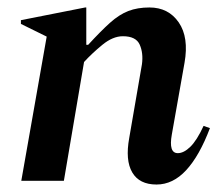

<svg xmlns="http://www.w3.org/2000/svg" viewBox="-20 -484 593 514"><path d="M37 0 105 -386 36 -420V-430L208 -464H211V-364H216Q250 -401 274.5 -423Q299 -445 323.5 -454.5Q348 -464 380 -464Q431 -464 458.5 -424Q486 -384 474 -316L440 -124Q431 -74 456 -74Q472 -74 489.5 -91Q507 -108 525 -147L542 -141Q514 -67 478.5 -28.5Q443 10 399 10Q353 10 334 -22.5Q315 -55 326 -115L360 -312Q364 -342 354 -364.5Q344 -387 309 -387Q282 -387 254 -364Q226 -341 205 -318L151 0Z"/></svg>

Font: Spectral SemiBold
Style: Italic
Weight: 600
Italic angle: -10°
Designer: Jean-Baptiste Levee
Foundry: Production Type
Version: Version 2.001